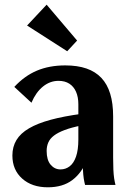

<svg xmlns="http://www.w3.org/2000/svg" viewBox="-20 -787 546 817"><path d="M183.4 10Q115.9 10 74.3 -27.1Q32.7 -64.2 32.7 -125.2Q32.7 -162.4 50 -191.1Q67.2 -219.7 103.5 -240.9Q139.8 -262.2 195.6 -277.3Q251.4 -292.4 327.9 -302.7V-253.4Q284.6 -244.8 255.6 -233.9Q226.7 -223.1 209.7 -210.1Q192.7 -197.2 185.6 -180.8Q178.5 -164.4 178.5 -144.9Q178.5 -106 195.5 -86.1Q212.4 -66.1 237.4 -66.1Q259 -66.1 276.3 -79.2Q293.7 -92.4 303.5 -120.6Q313.4 -148.9 313.4 -193.6V-343.3Q313.4 -374.3 303.5 -396.6Q293.7 -418.8 275 -430.9Q256.2 -443 229.1 -443Q192.9 -443 162.9 -418.8Q132.9 -394.7 113.8 -349.9L40.9 -417.2Q84.4 -464.2 137.3 -486.5Q190.2 -508.7 257.7 -508.7Q309.6 -508.7 347.9 -495.5Q386.2 -482.2 411.3 -455.6Q436.5 -428.9 448.9 -388.1Q461.4 -347.4 461.4 -291.6V-116.1Q461.4 -86.9 462.4 -65.4Q463.4 -43.8 465.7 -28.3Q468.1 -12.8 471.4 0H342Q338.7 -12.6 336.3 -27.8Q334 -43 333 -64.4Q332 -85.8 332 -115L349.8 -106.4Q328.1 -51.1 287.5 -20.6Q246.9 10 183.4 10ZM266 -568.9 95.2 -678.4 178.4 -767.1 308.1 -614.4Z"/></svg>

Font: Sutasoma
Style: Regular
Weight: 400
Designer: Izhar Fathurrohim, Akbar Rohmanto, Arusyal Khofiqoini
Foundry: Kiwari Kolektiv
Version: Version 1.102